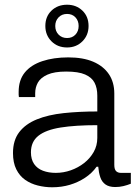

<svg xmlns="http://www.w3.org/2000/svg" viewBox="-20 -781 579 813"><path d="M201 12Q170 12 140 4.5Q110 -3 86.5 -19.5Q63 -36 49 -64Q35 -92 35 -133Q35 -187 61.5 -221.5Q88 -256 136 -275.5Q184 -295 249.5 -302Q315 -309 392 -309V-376Q392 -408 380.5 -430.5Q369 -453 340.5 -465.5Q312 -478 260 -478Q210 -478 181 -465Q152 -452 140.5 -431.5Q129 -411 129 -386V-370H60Q59 -375 59 -380Q59 -385 59 -392Q59 -442 85 -474Q111 -506 159 -522Q207 -538 269 -538Q332 -538 375 -519.5Q418 -501 441 -467Q464 -433 464 -385V-83Q464 -64 471.5 -56.5Q479 -49 492 -49H534V-3Q519 3 502.5 7Q486 11 468 11Q442 11 426.5 0Q411 -11 404.5 -31Q398 -51 396 -75H389Q370 -48 340.5 -28.5Q311 -9 276 1.5Q241 12 201 12ZM216 -49Q249 -49 280 -60Q311 -71 336 -90.5Q361 -110 376.5 -137Q392 -164 392 -197V-251Q299 -251 236.5 -241Q174 -231 142.5 -206Q111 -181 111 -136Q111 -106 124.5 -86.5Q138 -67 162 -58Q186 -49 216 -49ZM264 -580Q224 -580 198 -606Q172 -632 172 -671Q172 -711 198 -736Q224 -761 264 -761Q303 -761 329 -736Q355 -711 355 -671Q355 -632 329 -606Q303 -580 264 -580ZM264 -620Q286 -620 299.5 -634.5Q313 -649 313 -671Q313 -693 299.5 -707.5Q286 -722 264 -722Q242 -722 228 -707.5Q214 -693 214 -671Q214 -649 228 -634.5Q242 -620 264 -620Z"/></svg>

Font: Archivo SemiBold Light
Style: Regular
Weight: 300
Version: Version 2.001